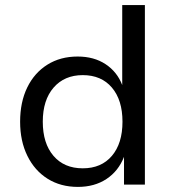

<svg xmlns="http://www.w3.org/2000/svg" viewBox="-20 -725 678 754"><path d="M286 9Q218 9 167 -23Q116 -55 87.5 -113Q59 -171 59 -247Q59 -324 87 -381.5Q115 -439 166 -471Q217 -503 285 -503Q349 -503 394.5 -473Q440 -443 460 -391V-705H549V0H467V-109Q445 -53 398 -22Q351 9 286 9ZM305 -64Q378 -64 419.5 -113Q461 -162 461 -247Q461 -332 419.5 -381Q378 -430 305 -430Q233 -430 190.5 -381Q148 -332 148 -247Q148 -162 190 -113Q232 -64 305 -64Z"/></svg>

Font: Nunito Sans 8pt
Style: Regular
Weight: 400
Version: Version 3.101;gftools[0.9.27]